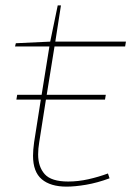

<svg xmlns="http://www.w3.org/2000/svg" viewBox="-20 -685 489 715"><path d="M41 -314 44 -332H135L164 -512H36L39 -524L167 -530L195 -665H207L186 -530H449L446 -512H183L154 -332H374L371 -314H151L126 -155Q122 -131 122 -110Q122 -64 146.5 -36.5Q171 -9 234 -9Q271 -9 309 -17.5Q347 -26 382 -39L388 -21Q342 -4 300.5 3Q259 10 228 10Q168 10 135.5 -17.5Q103 -45 103 -105Q103 -114 104 -128Q105 -142 107 -155L132 -314Z"/></svg>

Font: Georama Extended Thin
Style: Italic
Weight: 100
Width: 7
Italic angle: -9°
Designer: Jean-Baptiste Levee
Foundry: Production Type
Version: Version 1.000